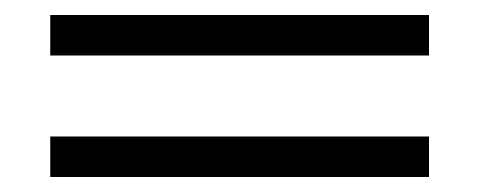

<svg xmlns="http://www.w3.org/2000/svg" viewBox="-20 -472 640 256"><path d="M47 -452H552V-398H47ZM47 -290H552V-236H47Z"/></svg>

Font: PT Serif Caption
Style: Regular
Weight: 400
Designer: A.Korolkova, O.Umpeleva, V.Yefimov
Foundry: ParaType Ltd
Version: Version 1.000W OFL